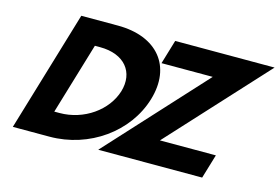

<svg xmlns="http://www.w3.org/2000/svg" viewBox="-104 -1046 1836 1267"><g transform="rotate(15 814.5 -412.5)"><path d="M1629 -825H950L900.6 -660H1250.6L645.2 0H1355.2L1404.6 -165H1022.6ZM308.5 -825 61.8 0H311.5C583.2 0 823.7 -172 895.8 -413C967.5 -653 829 -825 558.3 -825ZM300 -168 446.3 -657H481.4C650.8 -657 733.7 -550 692.5 -412C650 -274 503.3 -168 335.1 -168Z"/></g></svg>

Font: Hussar
Style: BdSuprExtOblThree
Weight: 700
Foundry: Cannot Into Space Fonts
Version: Version 2.00